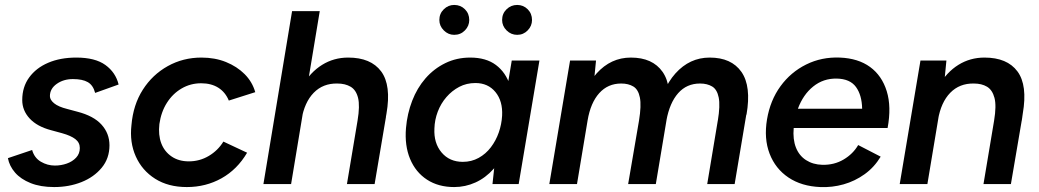

<svg xmlns="http://www.w3.org/2000/svg" viewBox="-20 -745 4205 777"><path d="M199 12Q144 12 104 -4Q64 -20 41 -46.5Q18 -73 12 -105L110 -138Q119 -106 145.5 -90.5Q172 -75 202 -75Q227 -75 250 -83Q273 -91 288 -107Q303 -123 303 -146Q303 -168 285 -182Q267 -196 231 -206L187 -218Q130 -233 100 -265.5Q70 -298 70 -340Q70 -393 98 -431.5Q126 -470 175 -491Q224 -512 289 -512Q365 -512 406.5 -482Q448 -452 460 -403L365 -369Q357 -400 335.5 -412.5Q314 -425 275 -425Q237 -425 209.5 -405.5Q182 -386 182 -356Q182 -341 199 -327Q216 -313 252 -304L293 -293Q359 -276 391 -240.5Q423 -205 423 -157Q423 -104 391.5 -66Q360 -28 309.5 -8Q259 12 199 12Z M736 12Q661 12 608 -21.5Q555 -55 529.5 -112Q504 -169 512 -239Q519 -321 558 -382Q597 -443 659 -477.5Q721 -512 795 -512Q850 -512 894.5 -494Q939 -476 970 -445Q1001 -414 1013 -372L906 -338Q892 -372 863.5 -390Q835 -408 794 -408Q751 -408 715 -387Q679 -366 655.5 -329Q632 -292 625 -243Q620 -199 632.5 -165.5Q645 -132 674 -112Q703 -92 744 -92Q788 -92 825 -114Q862 -136 884 -172L980 -127Q940 -59 876.5 -23.5Q813 12 736 12Z M1046 0 1162 -700H1274L1158 0ZM1384 0 1427 -257 1542 -272 1496 0ZM1427 -257Q1437 -317 1429 -349Q1421 -381 1399 -394Q1377 -407 1345 -407Q1287 -408 1249.5 -369.5Q1212 -331 1200 -260L1158 -262Q1171 -342 1203.5 -397.5Q1236 -453 1283.5 -482.5Q1331 -512 1389 -512Q1481 -512 1522.5 -456Q1564 -400 1544 -285L1539 -257Z M1973 0 1983 -93 2051 -500H2163L2079 0ZM1818 12Q1754 12 1708 -18Q1662 -48 1639.5 -102Q1617 -156 1623 -227Q1628 -285 1648 -337Q1668 -389 1702 -428Q1736 -467 1782 -489.5Q1828 -512 1883 -512Q1947 -512 1987 -482Q2027 -452 2044 -399Q2061 -346 2055 -276Q2051 -205 2030.5 -151.5Q2010 -98 1977.5 -61.5Q1945 -25 1904 -6.5Q1863 12 1818 12ZM1853 -90Q1888 -90 1917 -106Q1946 -122 1966.5 -149Q1987 -176 1998.5 -209Q2010 -242 2012 -277Q2015 -336 1985 -372.5Q1955 -409 1904 -409Q1868 -409 1838.5 -393.5Q1809 -378 1786.5 -352Q1764 -326 1751.5 -293Q1739 -260 1738 -225Q1735 -166 1767 -128Q1799 -90 1853 -90ZM1818 -604Q1794 -604 1776 -622Q1758 -640 1758 -664Q1758 -690 1776 -707.5Q1794 -725 1818 -725Q1844 -725 1861.5 -707.5Q1879 -690 1879 -664Q1879 -640 1861.5 -622Q1844 -604 1818 -604ZM2073 -604Q2048 -604 2030 -622Q2012 -640 2012 -664Q2012 -690 2030 -707.5Q2048 -725 2073 -725Q2098 -725 2115.5 -707.5Q2133 -690 2133 -664Q2133 -640 2115.5 -622Q2098 -604 2073 -604Z M2203 0 2287 -500H2392L2383 -408L2315 0ZM2522 0 2566 -257 2682 -287 2634 0ZM2566 -257Q2576 -318 2569.5 -350.5Q2563 -383 2543 -395Q2523 -407 2494 -407Q2440 -407 2405 -368Q2370 -329 2358 -258L2317 -264Q2337 -384 2394.5 -448Q2452 -512 2533 -512Q2621 -512 2661.5 -454Q2702 -396 2682 -281ZM2842 0 2885 -258 3001 -286 2953 0ZM2885 -257Q2895 -318 2888.5 -350.5Q2882 -383 2862 -395Q2842 -407 2813 -407Q2759 -407 2724.5 -368Q2690 -329 2677 -258L2636 -264Q2656 -384 2713.5 -448Q2771 -512 2852 -512Q2940 -512 2980.5 -454Q3021 -396 3001 -281Z M3300 12Q3224 9 3171 -26.5Q3118 -62 3094.5 -123Q3071 -184 3084 -262Q3097 -339 3138.5 -396Q3180 -453 3242.5 -484Q3305 -515 3379 -512Q3453 -509 3501 -474Q3549 -439 3568.5 -376Q3588 -313 3572 -227H3192Q3188 -181 3201 -148Q3214 -115 3242 -97Q3270 -79 3308 -78Q3356 -77 3394 -99.5Q3432 -122 3453 -158L3544 -111Q3518 -68 3479 -40Q3440 -12 3394 1Q3348 14 3300 12ZM3209 -305H3469Q3468 -360 3444 -393Q3420 -426 3366 -427Q3312 -428 3271 -395Q3230 -362 3209 -305Z M3621 0 3705 -500H3810L3801 -408L3733 0ZM3960 0 4003 -257 4117 -270 4071 0ZM4003 -257Q4013 -317 4004.5 -349Q3996 -381 3974.5 -394Q3953 -407 3921 -407Q3863 -408 3825.5 -369.5Q3788 -331 3776 -260L3733 -262Q3747 -342 3779 -397.5Q3811 -453 3858.5 -482.5Q3906 -512 3964 -512Q4056 -512 4097.5 -456Q4139 -400 4119 -285L4115 -257Z"/></svg>

Font: Figtree Light SemiBold
Style: Italic
Weight: 600
Italic angle: -9.5°
Version: Version 2.001;gftools[0.9.30]